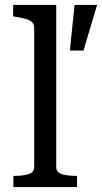

<svg xmlns="http://www.w3.org/2000/svg" viewBox="-20 -755 412 775"><path d="M207 -735V-81Q207 -59 230 -52Q253 -45 289 -45H291V0H34V-45H36Q72 -45 95 -52Q118 -59 118 -81V-642Q118 -657 110 -665Q102 -673 86 -678Q70 -683 44 -687L33 -689V-735ZM317 -551 372 -735H281L263 -561V-551Z"/></svg>

Font: Roboto Serif 20pt
Style: Regular
Weight: 400
Designer: Greg Gazdowicz
Foundry: Commercial Type
Version: Version 1.008